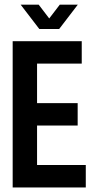

<svg xmlns="http://www.w3.org/2000/svg" viewBox="-20 -824 433 844"><path d="M70.7 -803.6H150L196.4 -742.9L242.9 -803.6H322.1L240 -696.4H152.9ZM35.7 -642.9H339.3V-544.3H142.9V-370.7H321.4V-272.1H142.9V-98.6H357.1V0H35.7Z"/></svg>

Font: Aire Exterior
Style: Regular
Weight: 400
Width: 4
Designer: Jayvee Enaguas (HarvettFox96)
Version: 20190503.02